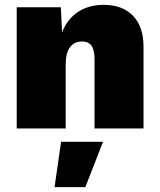

<svg xmlns="http://www.w3.org/2000/svg" viewBox="-20 -530 660 792"><path d="M572 -338V0H370V-284Q370 -325 357 -342Q344 -359 319 -359Q287 -359 269 -335.5Q251 -312 251 -263V0H49V-500H231L236 -397Q258 -452 302 -481Q346 -510 408 -510Q485 -510 528.5 -465Q572 -420 572 -338ZM332 242H205L232 55H405Z"/></svg>

Font: Work Sans ExtraBold
Style: Regular
Weight: 800
Designer: Wei Huang
Foundry: Wei Huang
Version: Version 1.500